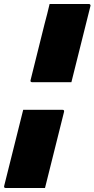

<svg xmlns="http://www.w3.org/2000/svg" viewBox="-55 -780 472 960"><path d="M193 -760H389Q395 -760 396 -757Q399 -754 397 -749L302 -369H106Q95 -369 98 -380L168 -661Q175 -686 181 -710.5Q187 -735 193 -760ZM61 -231H257Q268 -231 265 -220L170 160H-26Q-37 160 -34 149Z"/></svg>

Font: Recursive Sn Lnr St Blk
Style: Italic
Weight: 900
Italic angle: -15°
Version: Version 1.079;hotconv 1.0.112;makeotfexe 2.5.65598; ttfautoh